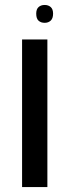

<svg xmlns="http://www.w3.org/2000/svg" viewBox="-20 -754 280 774"><path d="M69 0V-595H171V0ZM160 -662Q145 -662 135.5 -670.5Q126 -679 126 -699Q126 -717 135.5 -725.5Q145 -734 160 -734Q175 -734 184.5 -725.5Q194 -717 194 -699Q194 -680 184.5 -671Q175 -662 160 -662Z"/></svg>

Font: Noto Sans Hebrew Condensed Medium
Style: Regular
Weight: 500
Width: 3
Designer: Monotype Design Team
Foundry: Monotype Imaging Inc.
Version: Version 2.004; ttfautohint (v1.8.4.7-5d5b)